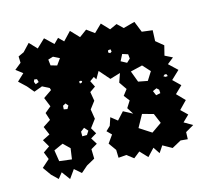

<svg xmlns="http://www.w3.org/2000/svg" viewBox="-93 -706 907 841"><g transform="rotate(-15 360.0 -285.5)"><path d="M49 -12 22 -50 57 -81 44 -114 73 -134 54 -167 88 -184 72 -222 107 -245 96 -279 124 -302 107 -344 145 -370 142 -380 111 -396 73 -382 47 -413 15 -443 47 -473 17 -496 47 -520 46 -549 72 -561 104 -595 136 -561 174 -597 212 -561 234 -583 256 -561 292 -599 328 -561 362 -586 396 -561 431 -595 464 -560 497 -575 523 -550 575 -564 595 -514 643 -508 641 -459 675 -431 664 -387 698 -370 669 -347 707 -311 669 -275 702 -243 669 -211 704 -175 669 -139 698 -111 669 -83 707 -61 669 -39 668 -7 636 -10 594 13 553 -10 533 20 513 -10 481 24 449 -10 420 13 390 -10 354 -7 353 -43 328 -78 353 -113 333 -133 353 -152 365 -188 394 -165 425 -199 466 -177 447 -207 466 -237 446 -263 466 -289 442 -324 456 -364 409 -350 368 -397 349 -364 341 -377 321 -363 335 -335 309 -317 316 -276 291 -243 298 -199 271 -163 287 -136 260 -120 278 -91 249 -74 250 -31 212 -10 182 16 152 -10 125 28 97 -10 77 15ZM219 -495 191 -509 168 -502 171 -475 199 -467ZM443 -475 432 -474 429 -465 437 -459 445 -464ZM512 -434 487 -442 472 -413 498 -399 514 -414ZM98 -432 86 -434 82 -424 87 -412 102 -418ZM280 -376 273 -374 275 -365 283 -366 287 -373ZM589 -337 558 -371 504 -358 523 -307 565 -299ZM651 -307H643L636 -301L645 -296L655 -297ZM201 -285 191 -297 178 -290 177 -274 193 -271ZM603 -249 593 -258 575 -250 584 -229 604 -233ZM242 -173 225 -160V-139H246L257 -156ZM553 -152 503 -166 472 -110 526 -75 572 -107ZM133 -130 91 -111 99 -60 155 -53 162 -102Z"/></g></svg>

Font: Rubik Gemstones
Style: Regular
Weight: 400
Designer: Hubert and Fischer, NaN
Foundry: Hubert and Fischer, NaN
Version: Version 2.200